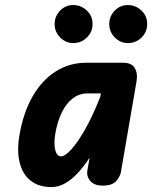

<svg xmlns="http://www.w3.org/2000/svg" viewBox="-20 -756 620 782"><path d="M190 6Q138 6 104.8 -20.2Q71.5 -46.5 59.8 -95.2Q48 -144 60 -210.5Q76 -299.5 113.5 -364.5Q151 -429.5 206.8 -465Q262.5 -500.5 332 -500.5H481.5Q516 -500.5 529 -478.8Q542 -457 535.5 -421L472 -52.5Q469 -37 453 -18.5Q437 0 398 0Q364 0 347.8 -19Q331.5 -38 336 -62.5L345 -114Q319.5 -74.5 293.5 -47.8Q267.5 -21 241.8 -7.5Q216 6 190 6ZM205 -210.5Q198.5 -169.5 205.2 -144.2Q212 -119 229 -119Q244 -119 269.5 -146.5Q295 -174 326 -228Q357 -282 388 -361L391 -375.5H336Q302.5 -375.5 276 -355Q249.5 -334.5 231.5 -297.5Q213.5 -260.5 205 -210.5ZM501 -580.5Q470.5 -580.5 447.8 -603.2Q425 -626 425 -658Q425 -689.5 447 -712.5Q469 -735.5 501 -735.5Q532 -735.5 555.8 -713.5Q579.5 -691.5 579.5 -658Q579.5 -626 556.5 -603.2Q533.5 -580.5 501 -580.5ZM278.5 -580.5Q248 -580.5 225.2 -603.2Q202.5 -626 202.5 -658Q202.5 -689.5 224.5 -712.5Q246.5 -735.5 278.5 -735.5Q309.5 -735.5 333.2 -713.5Q357 -691.5 357 -658Q357 -626 333.8 -603.2Q310.5 -580.5 278.5 -580.5Z"/></svg>

Font: Edu VIC WA NT Hand Pre
Style: Regular
Weight: 400
Designer: Tina and Corey Anderson, Eben Sorkin, Mirko Velimirovic
Foundry: Google for Education
Version: Version 1.000